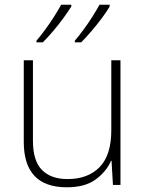

<svg xmlns="http://www.w3.org/2000/svg" viewBox="-20 -786 622 816"><path d="M492 -530V0H460L454 -103H452Q433 -58 387.5 -24Q342 10 264 10Q81 10 81 -183V-530H120V-187Q120 -103 158 -64Q196 -25 267 -25Q354 -25 403.5 -76Q453 -127 453 -232V-530ZM446 -758Q433 -736 412.5 -708.5Q392 -681 369 -654Q346 -627 325 -606H298V-613Q315 -633 335 -660Q355 -687 373 -715.5Q391 -744 403 -766H446ZM283 -758Q269 -736 249 -708.5Q229 -681 206 -654Q183 -627 162 -606H135V-613Q152 -633 172 -660Q192 -687 210 -715.5Q228 -744 240 -766H283Z"/></svg>

Font: Noto Sans Devanagari ExtraLight
Style: Regular
Weight: 200
Designer: Jelle Bosma - Monotype Design Team
Foundry: Monotype Imaging Inc.
Version: Version 2.004; ttfautohint (v1.8.4.7-5d5b)